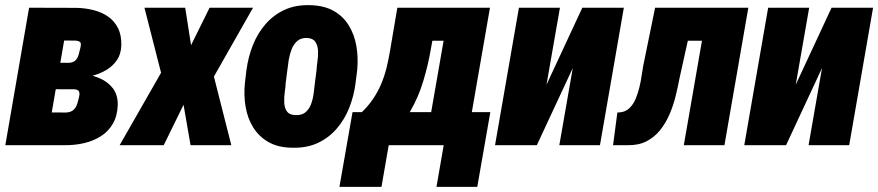

<svg xmlns="http://www.w3.org/2000/svg" viewBox="-20 -558 3376 738"><path d="M260.7 -214.8 131.3 -215.3 148.4 -316.9 244.1 -316.4Q258.3 -317.4 266.1 -322.8Q273.9 -328.1 278.3 -337.4Q282.7 -346.7 285.2 -359.4Q287.6 -368.2 289.3 -375.7Q291 -383.3 290.8 -388.9Q290.5 -394.5 286.1 -397.7Q281.7 -400.9 271 -401.9L226.6 -402.3L157.2 0H0.5L91.8 -528.3L275.4 -527.8Q309.6 -526.9 340.8 -518.8Q372.1 -510.7 396.2 -493.7Q420.4 -476.6 433.8 -449.5Q447.3 -422.4 446.3 -383.8Q445.3 -350.1 429.4 -326.9Q413.6 -303.7 388.4 -288.8Q363.3 -273.9 333.5 -266.4Q303.7 -258.8 275.4 -256.3ZM229 0H56.2L127 -126L234.4 -125.5Q249.5 -126.5 258.5 -132.6Q267.6 -138.7 272.7 -148.9Q277.8 -159.2 280.8 -172.9Q283.7 -183.1 285.2 -192.4Q286.6 -201.7 282.7 -207.8Q278.8 -213.9 265.6 -214.8L152.3 -215.3L171.4 -316.9L273.9 -316.4L296.9 -275.4Q331.5 -270.5 362.8 -257.3Q394 -244.1 413.6 -219Q433.1 -193.8 432.6 -154.8Q431.2 -112.3 413.8 -82.5Q396.5 -52.7 367.7 -34.4Q338.9 -16.1 303 -7.8Q267.1 0.5 229 0Z M691.9 -528.3 714.4 -384.3 785.6 -528.3H952.6L802.2 -263.7L869.1 0H712.4L685.5 -155.3L609.4 0H439.9L599.1 -278.3L535.2 -528.3Z M921.4 -239.3 927.2 -288.1Q934.1 -339.4 952.1 -384.8Q970.2 -430.2 1000.7 -465.3Q1031.2 -500.5 1074 -520.3Q1116.7 -540 1173.3 -538.1Q1226.6 -536.6 1262.9 -515.9Q1299.3 -495.1 1320.8 -460Q1342.3 -424.8 1349.9 -380.6Q1357.4 -336.4 1353 -288.6L1346.7 -238.8Q1340.3 -188.5 1322 -142.8Q1303.7 -97.2 1273.2 -62.3Q1242.7 -27.3 1200 -7.8Q1157.2 11.7 1101.1 9.8Q1047.9 8.8 1011.5 -12.2Q975.1 -33.2 953.4 -68.1Q931.6 -103 924.1 -147.2Q916.5 -191.4 921.4 -239.3ZM1084.5 -288.6 1078.1 -238.8Q1077.6 -225.1 1074.7 -205.1Q1071.8 -185.1 1072.5 -164.8Q1073.2 -144.5 1082 -130.9Q1090.8 -117.2 1112.8 -115.7Q1138.7 -113.8 1153.3 -125.7Q1168 -137.7 1175.3 -157Q1182.6 -176.3 1185.5 -198Q1188.5 -219.7 1190.4 -239.3L1196.8 -289.1Q1197.3 -302.2 1200.2 -322.3Q1203.1 -342.3 1202.4 -362.3Q1201.7 -382.3 1192.6 -396.5Q1183.6 -410.6 1161.1 -412.1Q1137.7 -413.1 1123.3 -400.9Q1108.9 -388.7 1101.1 -368.9Q1093.3 -349.1 1089.8 -327.6Q1086.4 -306.2 1084.5 -288.6Z M1507.3 -528.3H1665L1634.8 -362.3Q1625.5 -308.6 1607.4 -247.8Q1589.4 -187 1558.1 -132.3Q1526.9 -77.6 1480 -41.3Q1433.1 -4.9 1368.2 0H1350.1L1360.4 -125L1370.6 -126.5Q1397 -152.3 1414.8 -179Q1432.6 -205.6 1444.8 -234.4Q1457 -263.2 1465.1 -294.7Q1473.1 -326.2 1479 -361.8ZM1549.3 -528.3H1863.3L1771.5 0H1615.2L1685.1 -401.4H1527.3ZM1335 -127H1864.7L1814.5 160.2H1657.7L1685.5 0H1474.1L1446.3 160.2H1284.7Z M2080.6 -232.4 2218.3 -528.3H2377.9L2286.1 0H2129.9L2181.6 -296.4L2043.5 0H1882.8L1974.6 -528.3H2132.3Z M2748.5 -528.3 2726.6 -401.4H2515.1L2537.1 -528.3ZM2856.4 -528.3 2764.6 0H2608.4L2700.2 -528.3ZM2498 -528.3H2651.9L2591.8 -256.8Q2585.4 -222.7 2576.4 -186.5Q2567.4 -150.4 2552.7 -116.9Q2538.1 -83.5 2516.6 -56.9Q2495.1 -30.3 2464.4 -14.6Q2433.6 1 2392.1 0H2336.4L2353 -125.5L2365.7 -126.5Q2385.7 -128.9 2400.1 -143.1Q2414.6 -157.2 2423.3 -178.2Q2432.1 -199.2 2437.7 -222.7Q2443.4 -246.1 2446.3 -267.3Q2449.2 -288.6 2452.1 -303.7Z M3038.6 -232.4 3176.3 -528.3H3335.9L3244.1 0H3087.9L3139.6 -296.4L3001.5 0H2840.8L2932.6 -528.3H3090.3Z"/></svg>

Font: Roboto Condensed Black
Style: Italic
Weight: 900
Italic angle: -12°
Designer: Christian Robertson
Foundry: Google
Version: Version 3.008; 2023